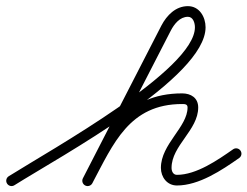

<svg xmlns="http://www.w3.org/2000/svg" viewBox="-36 -582 813 631"><path d="M-12.8 21.3C-7.7 29.5 3.1 32 11.3 26.8C166 -70.4 639.6 -326.3 639.6 -492.3C639.6 -526.3 619.3 -561.8 581.6 -561.8C541.3 -561.8 512.1 -531.7 494.5 -498.2C494.5 -498.2 494.5 -498.1 494.5 -498.1C494.5 -498 494.4 -498 494.4 -498C408.4 -330.7 322.4 -163.3 236.4 4C232 12.6 235.4 23.1 244 27.6C252.6 32 263.1 28.6 267.6 20C267.6 20 267.6 20 267.6 20C353.6 -147.3 439.6 -314.7 525.6 -482C525.6 -482 525.5 -482 525.5 -481.9C525.5 -481.9 525.5 -481.8 525.5 -481.8C536.7 -503.1 555.2 -526.8 581.6 -526.8C598.9 -526.8 604.6 -506.1 604.6 -492.3C604.6 -352.1 134.4 -91.9 -7.3 -2.8C-15.5 2.3 -18 13.1 -12.8 21.3ZM243.8 27.4C252.3 32 262.9 28.8 267.4 20.2C336.6 -109.5 388.7 -240.1 562.8 -240.1C571.8 -240.1 580.4 -239.6 580.4 -228.9C580.4 -164.3 492.8 -108.6 492.8 -30.3C492.8 0.3 513.2 27.6 545.5 27.6C618.1 27.6 693.1 -22.8 750 -62.7C758 -68.2 759.9 -79.1 754.3 -87C748.8 -95 737.9 -96.9 730 -91.3C730 -91.3 730 -91.3 730 -91.3C679.9 -56.3 609.7 -7.4 545.5 -7.4C533 -7.4 527.8 -19.2 527.8 -30.3C527.8 -103.6 615.4 -154.3 615.4 -228.9C615.4 -260.3 591.5 -275.1 562.8 -275.1C372.7 -275.1 312.6 -138.7 236.6 3.8C232 12.3 235.2 22.9 243.8 27.4Z"/></svg>

Font: FRB American Cursive Guidelines
Style: Italic
Weight: 400
Italic angle: -25°
Version: Version 2.0;Modular Font Editor K font №1